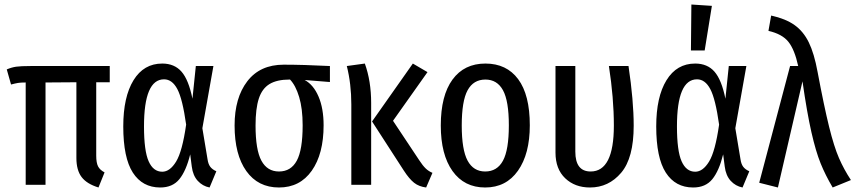

<svg xmlns="http://www.w3.org/2000/svg" viewBox="-20 -820 3796 852"><path d="M407 -455V-129Q407 -98 415 -82Q423 -66 444 -55L417 12Q365 -4 342 -34.5Q319 -65 319 -119V-455L182 -454V0H94V-454Q72 -454 60 -452Q48 -450 29 -445L10 -512Q31 -521 51.5 -524Q72 -527 116 -527H467V-455Z M834 -382 849 -527H927L878 -251L901 -113Q904 -92 913 -80Q922 -68 940 -60L910 12Q879 6 857.5 -17.5Q836 -41 831 -81L824 -135Q806 -62 776 -25Q746 12 691 12Q612 12 569.5 -54Q527 -120 527 -259Q527 -390 572.5 -464Q618 -538 700 -538Q754 -538 785.5 -502Q817 -466 834 -382ZM619 -259Q619 -151 639.5 -104.5Q660 -58 700 -58Q734 -58 761.5 -103Q789 -148 806 -267Q790 -381 767 -424.5Q744 -468 708 -468Q619 -468 619 -259Z M1444 -456 1332 -465Q1371 -444 1393.5 -391.5Q1416 -339 1416 -264Q1416 -137 1363.5 -62.5Q1311 12 1218 12Q1125 12 1073 -61Q1021 -134 1021 -263Q1021 -386 1077.5 -459.5Q1134 -533 1239 -533Q1324 -533 1444 -527ZM1323 -264Q1323 -338 1307.5 -389.5Q1292 -441 1267 -467H1265Q1209 -467 1176 -447Q1143 -427 1128.5 -382.5Q1114 -338 1114 -263Q1114 -155 1140 -107Q1166 -59 1218 -59Q1271 -59 1297 -107Q1323 -155 1323 -264Z M1627 -363V0H1539V-357Q1539 -447 1519 -527L1599 -538Q1627 -460 1627 -363ZM1724 -284 1841 -108Q1856 -85 1869 -72.5Q1882 -60 1899 -53L1871 12Q1839 8 1817.5 -9Q1796 -26 1772 -63L1631 -281L1812 -538L1877 -500Z M2331 -264Q2331 -137 2278.5 -62.5Q2226 12 2133 12Q2040 12 1988 -61Q1936 -134 1936 -263Q1936 -396 1988 -467Q2040 -538 2134 -538Q2228 -538 2279.5 -468.5Q2331 -399 2331 -264ZM2029 -263Q2029 -155 2055 -107Q2081 -59 2133 -59Q2186 -59 2212 -107Q2238 -155 2238 -264Q2238 -372 2212 -419.5Q2186 -467 2134 -467Q2081 -467 2055 -419.5Q2029 -372 2029 -263Z M2792 -262Q2792 -119 2736.5 -53.5Q2681 12 2598 12Q2531 12 2488 -29Q2445 -70 2445 -143V-527H2533V-147Q2533 -59 2601 -59Q2704 -59 2704 -263Q2704 -385 2682 -527H2769Q2792 -373 2792 -262Z M3199 -382 3214 -527H3292L3243 -251L3266 -113Q3269 -92 3278 -80Q3287 -68 3305 -60L3275 12Q3244 6 3222.5 -17.5Q3201 -41 3196 -81L3189 -135Q3171 -62 3141 -25Q3111 12 3056 12Q2977 12 2934.5 -54Q2892 -120 2892 -259Q2892 -390 2937.5 -464Q2983 -538 3065 -538Q3119 -538 3150.5 -502Q3182 -466 3199 -382ZM2984 -259Q2984 -151 3004.5 -104.5Q3025 -58 3065 -58Q3099 -58 3126.5 -103Q3154 -148 3171 -267Q3155 -381 3132 -424.5Q3109 -468 3073 -468Q2984 -468 2984 -259ZM3139 -794 3107 -596H3046L3048 -800Z M3608 -501Q3637 -347 3659 -258Q3681 -169 3703 -118.5Q3725 -68 3756 -21L3675 12Q3643 -42 3621.5 -95Q3600 -148 3580.5 -234Q3561 -320 3541 -459L3432 12L3349 -9L3486 -527H3522Q3506 -600 3478.5 -634.5Q3451 -669 3390 -683L3402 -751Q3466 -737 3505.5 -709Q3545 -681 3569 -632Q3593 -583 3608 -501Z"/></svg>

Font: Fira Sans Compressed
Style: Regular
Weight: 400
Width: 1
Designer: bBox Type GmbH & Carrois Corporate GbR & Edenspiekermann AG
Foundry: bBox Type GmbH & Carrois Corporate GbR & Edenspiekermann AG
Version: Version 4.301